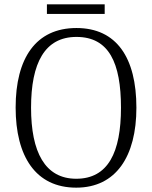

<svg xmlns="http://www.w3.org/2000/svg" viewBox="-20 -854 702 884"><path d="M196 -790H462V-834H196ZM331 10C514 10 608 -134 608 -358C608 -588 517 -725 332 -725C145 -725 52 -586 52 -359C52 -134 144 10 331 10ZM331 -31C187 -31 123 -154 123 -358C123 -564 186 -684 332 -684C482 -684 537 -564 537 -358C537 -153 478 -31 331 -31Z"/></svg>

Font: Noto Serif Georgian SemiCondensed Light
Style: Regular
Weight: 300
Width: 4
Designer: Monotype Design Team, Akaki Razmadze
Foundry: Google LLC
Version: Version 2.003